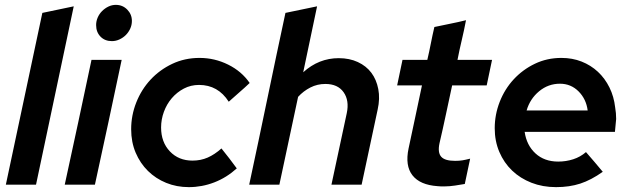

<svg xmlns="http://www.w3.org/2000/svg" viewBox="-20 -759 2588 789"><path d="M283 -733 128 0H4L154 -706Z M440 -590Q411 -590 393 -608.5Q375 -627 375 -656Q375 -672 381.5 -687Q388 -702 399.5 -713.5Q411 -725 425.5 -732Q440 -739 456 -739Q484 -739 503 -719.5Q522 -700 522 -673Q522 -656 515 -641Q508 -626 497 -615Q486 -604 471 -597Q456 -590 440 -590ZM480 -513Q453 -384 425.5 -256.5Q398 -129 370 0H246Q274 -129 301.5 -256.5Q329 -384 356 -513Z M771 -99Q805 -99 833.5 -111.5Q862 -124 890 -149Q906 -129 922 -108.5Q938 -88 953 -67Q911 -29 860.5 -9.5Q810 10 756 10Q706 10 663 -7.5Q620 -25 588 -56.5Q556 -88 537.5 -131.5Q519 -175 519 -228Q519 -285 540 -338Q561 -391 598.5 -431.5Q636 -472 687.5 -496.5Q739 -521 800 -521Q862 -521 917.5 -493.5Q973 -466 1006 -418Q985 -398 963.5 -379.5Q942 -361 920 -341Q876 -410 798 -410Q764 -410 735.5 -395Q707 -380 686 -355.5Q665 -331 653.5 -299.5Q642 -268 642 -235Q642 -175 678 -137Q714 -99 771 -99Z M1004 0Q1042 -177 1078.5 -353Q1115 -529 1153 -706Q1185 -713 1218 -719.5Q1251 -726 1283 -733Q1269 -665 1254.5 -597.5Q1240 -530 1226 -462Q1290 -520 1372 -520Q1416 -520 1450.5 -504Q1485 -488 1506 -460Q1527 -432 1534.5 -393Q1542 -354 1532 -309L1466 0H1342L1405 -294Q1416 -346 1392 -380Q1368 -414 1317 -414Q1284 -414 1255.5 -399.5Q1227 -385 1205 -361Q1185 -270 1166.5 -180.5Q1148 -91 1128 0Z M1659 -149Q1673 -214 1686.5 -278Q1700 -342 1714 -408H1612Q1617 -434 1623 -460.5Q1629 -487 1634 -513H1736Q1744 -547 1750.5 -580.5Q1757 -614 1765 -648Q1797 -655 1830 -661.5Q1863 -668 1895 -676Q1887 -634 1877.5 -594Q1868 -554 1860 -513H2002Q1997 -487 1991 -460.5Q1985 -434 1980 -408H1838Q1825 -348 1812.5 -289Q1800 -230 1786 -170Q1778 -132 1793 -115Q1808 -98 1850 -98Q1867 -98 1879.5 -100Q1892 -102 1912 -107Q1907 -81 1901 -55Q1895 -29 1890 -3Q1873 0 1850 3.5Q1827 7 1807 7Q1799 7 1792 7Q1785 7 1778 6Q1706 1 1675 -38.5Q1644 -78 1659 -149Z M2457 -53Q2409 -19 2364.5 -4.5Q2320 10 2265 10Q2210 10 2164 -8Q2118 -26 2084.5 -58Q2051 -90 2032 -134.5Q2013 -179 2013 -232Q2013 -288 2033.5 -340.5Q2054 -393 2091 -433Q2128 -473 2178 -497Q2228 -521 2287 -521Q2332 -521 2370 -506Q2408 -491 2437 -464Q2466 -437 2484.5 -399.5Q2503 -362 2508 -317Q2510 -306 2511 -294Q2512 -282 2512 -270Q2511 -260 2510 -249Q2509 -238 2507 -217H2136Q2144 -162 2180.5 -128.5Q2217 -95 2274 -95Q2306 -95 2335.5 -104.5Q2365 -114 2388 -134Q2406 -114 2423 -93.5Q2440 -73 2457 -53ZM2281 -415Q2233 -415 2195.5 -384Q2158 -353 2144 -305H2395Q2389 -352 2357.5 -383.5Q2326 -415 2281 -415Z"/></svg>

Font: Rosa Sans SemiBold
Style: Italic
Weight: 600
Italic angle: -12°
Designer: Pentagram / MCKL
Foundry: Pentagram / MCKL
Version: Version 1.005;September 16, 2019;FontCreator 11.5.0.2425 64-